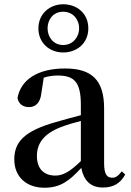

<svg xmlns="http://www.w3.org/2000/svg" viewBox="-20 -864 613 900"><path d="M276 -653C229 -653 203 -692 203 -731C203 -772 229 -809 276 -809C323 -809 351 -772 351 -731C351 -692 323 -653 276 -653ZM276 -618C340 -618 394 -661 394 -731C394 -802 340 -844 276 -844C214 -844 160 -800 160 -731C160 -661 214 -618 276 -618ZM462 15C511 15 544 -4 567 -46L551 -61C533 -38 522 -31 506 -31C481 -31 468 -47 468 -100V-356C468 -488 411 -543 285 -543C156 -543 77 -490 62 -404C68 -376 88 -362 116 -362C145 -362 169 -380 174 -428L185 -500C208 -507 229 -510 250 -510C328 -510 359 -480 359 -372V-324C318 -313 275 -302 239 -291C95 -250 47 -199 47 -117C47 -33 106 16 188 16C263 16 305 -16 361 -77C372 -19 404 15 462 15ZM359 -109C304 -55 272 -41 239 -41C188 -41 153 -71 153 -133C153 -194 188 -238 265 -268C290 -278 324 -288 359 -297Z"/></svg>

Font: Noto Serif CJK KR SemiBold
Style: Regular
Weight: 600
Designer: Ryoko NISHIZUKA 西塚涼子 (kana & ideographs); Frank Grießhammer (Latin, Greek & Cyrillic); Wenlong ZHANG 张文龙 (bopomofo); San
Foundry: Adobe
Version: Version 2.001;hotconv 1.1.0;makeotfexe 2.6.0